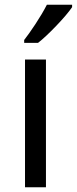

<svg xmlns="http://www.w3.org/2000/svg" viewBox="-20 -786 323 806"><path d="M172.9 0H85V-536.1H172.9ZM81.5 -618.2Q100.1 -641.6 128.7 -684.8Q157.2 -728 176.8 -766.1H282.7V-755.9Q261.2 -724.6 215.8 -677.2Q170.4 -629.9 139.6 -606H81.5Z"/></svg>

Font: Noto Sans Historic
Style: Regular
Weight: 400
Designer: Monotype Design Team
Foundry: Monotype Imaging Inc.
Version: Version 0.71 uh